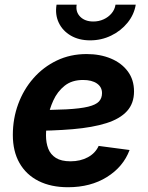

<svg xmlns="http://www.w3.org/2000/svg" viewBox="-20 -785 630 817"><path d="M269.4 11.7Q196.7 11.7 144 -14.9Q91.3 -41.5 62.9 -91.4Q34.6 -141.2 34.6 -210.9Q34.6 -280 57.4 -342.1Q80.2 -404.1 122.1 -451.9Q164.1 -499.8 221.6 -527.4Q279.1 -555 348.5 -555Q406.2 -555 451.9 -535.9Q497.5 -516.8 523.9 -481.2Q550.3 -445.7 550.3 -396Q550.3 -345.1 520.5 -312.3Q490.8 -279.4 432.7 -261Q374.6 -242.6 289.6 -235.3Q204.6 -228 94 -228L109.2 -316.6Q202.7 -316.6 262.4 -319.7Q322.1 -322.9 355.1 -331Q388.1 -339.1 401.1 -353.2Q414.1 -367.2 414.1 -388.8Q414.1 -414.7 392.5 -429.7Q370.8 -444.7 333.4 -444.7Q285.6 -444.7 254.8 -419.9Q224 -395.2 206.9 -357.5Q189.7 -319.8 182.7 -279.7Q175.7 -239.5 175.7 -208.5Q175.7 -177.4 185.3 -152.4Q195 -127.5 217.9 -113Q240.8 -98.6 280 -98.6Q322 -98.6 354 -115.9Q385.9 -133.2 399.8 -164.1L531.4 -146.7Q504.6 -75.1 435 -31.7Q365.5 11.7 269.4 11.7ZM363.6 -613.3Q315.8 -613.3 281.1 -633.6Q246.4 -653.9 230.1 -688.3Q213.7 -722.7 220.6 -765H306.2Q301.1 -734.2 321.4 -713.8Q341.7 -693.5 377.2 -693.5Q400.7 -693.5 421 -702.8Q441.2 -712 454.8 -728.2Q468.4 -744.3 471.5 -765H557.6Q550.7 -722.7 522.6 -688.2Q494.5 -653.6 453 -633.5Q411.5 -613.3 363.6 -613.3Z"/></svg>

Font: Inter Variable
Style: Italic
Weight: 400
Italic angle: -9.39999°
Designer: Rasmus Andersson
Foundry: rsms
Version: Version 4.001;git-9221beed3